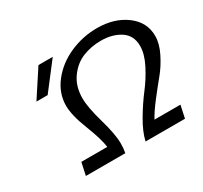

<svg xmlns="http://www.w3.org/2000/svg" viewBox="-146 -913 1179 1114"><g transform="rotate(-30 444.0 -355.5)"><path d="M100.1 -517.1 216.3 -694.8H312L175.3 -517.1ZM132.8 0 150.9 -84H324.7Q317.9 -140.1 277.3 -243.2Q236.8 -346.2 236.8 -409.2Q236.8 -494.1 292.5 -564.5Q348.1 -634.8 435.1 -672.9Q522 -710.9 616.7 -710.9Q731.9 -710.9 809.8 -653.1Q887.7 -595.2 887.7 -502.9Q887.7 -451.2 857.9 -391.6Q828.1 -332 790.5 -286.6Q752.9 -241.2 707.5 -182.6Q662.1 -124 641.1 -84H814.9L796.9 0H532.7Q545.9 -59.1 588.4 -130.6Q630.9 -202.1 673.3 -257.1Q715.8 -312 749.3 -377.4Q782.7 -442.9 782.7 -496.1Q782.7 -566.9 729.7 -601.6Q676.8 -636.2 600.1 -636.2Q533.2 -636.2 476.6 -613Q419.9 -589.8 380.4 -534.4Q340.8 -479 340.8 -399.9Q340.8 -338.9 371.8 -231.4Q402.8 -124 402.8 -63Q402.8 -27.8 397 0Z"/></g></svg>

Font: CMU Bright
Style: SemiBoldOblique
Weight: 600
Italic angle: -12°
Version: Version 0.7.0